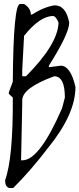

<svg xmlns="http://www.w3.org/2000/svg" viewBox="-20 -903 403 974"><path d="M102.1 -882.8Q136.2 -861.8 136.2 -829.1H142.1Q204.1 -868.2 256.8 -876Q314.9 -876 331.1 -788.1Q331.1 -732.9 228 -569.8V-562L288.1 -569.8Q337.9 -569.8 362.8 -461.9Q362.8 -323.2 222.2 -150.9Q136.2 -38.1 46.9 50.8H26.9Q5.9 44.9 5.9 11.2Q46.9 -101.1 44.9 -408.2L24.9 -426.8V-435.1L44.9 -488.8Q47.9 -882.8 82 -882.8ZM102.1 -721.2 92.8 -548.8V-516.1H111.8Q273.9 -679.2 276.9 -788.1Q265.1 -818.8 250 -821.8Q182.1 -821.8 102.1 -721.2ZM92.8 -394V-373L86.9 -89.8H94.2Q180.2 -89.8 294.9 -354L309.1 -408.2Q309.1 -516.1 254.9 -516.1Q92.8 -457 92.8 -394Z"/></svg>

Font: Loved by the King
Style: Regular
Weight: 400
Designer: Kimberly Geswein
Foundry: Kimberly Geswein
Version: Version 1.002 2006